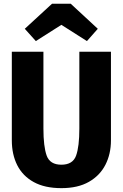

<svg xmlns="http://www.w3.org/2000/svg" viewBox="-20 -987 655 1025"><path d="M572.3 -710.8V-237.9Q572.3 -165.1 542.8 -107.4Q513.3 -49.7 454.6 -16.2Q395.9 17.4 307.7 17.4Q219 17.4 160.3 -14.9Q101.5 -47.2 72.3 -104.6Q43.1 -162.1 43.1 -237.9V-710.8H211.8V-300.5Q211.8 -204.6 229.2 -156.2Q246.7 -107.7 307.7 -107.7Q368.7 -107.7 386.2 -156.2Q403.6 -204.6 403.6 -300.5V-710.8ZM357.4 -967.2 502.1 -833.3 444.1 -767.7 307.7 -854.4 171.3 -767.7 112.3 -833.3 257.9 -967.2Z"/></svg>

Font: FiraCode Nerd Font Mono
Style: Bold
Weight: 700
Monospace: yes
Designer: Carrois Corporate, Edenspiekermann AG, Nikita Prokopov
Foundry: Carrois Corporate, Edenspiekermann AG, Nikita Prokopov
Version: Version 6.002;Nerd Fonts 3.3.0